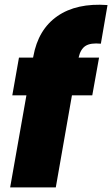

<svg xmlns="http://www.w3.org/2000/svg" viewBox="-20 -810 485 830"><path d="M23.9 0 94.2 -397.9H33.2L62 -561H123L124 -565.9Q145 -682.6 228 -740.2Q311 -797.9 444.8 -788.1L416 -621.1Q372.1 -625.5 350.1 -611.8Q328.1 -598.1 319.8 -561H408.2L378.9 -397.9H291L221.2 0Z"/></svg>

Font: Poppins ExtraBold
Style: Italic
Weight: 800
Italic angle: -10°
Designer: Ninad Kale (Devanagari), Jonny Pinhorn (Latin)
Foundry: Indian Type Foundry
Version: Version 3.200;PS 1.000;hotconv 16.6.54;makeotf.lib2.5.65590